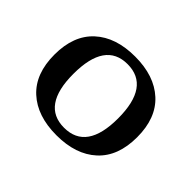

<svg xmlns="http://www.w3.org/2000/svg" viewBox="-108 -640 824 824"><g transform="rotate(45 303.5 -228.0)"><path d="M303 11Q186 11 119 -50.5Q52 -112 52 -228Q52 -344 119 -405.5Q186 -467 303 -467Q420 -467 487 -405.5Q554 -344 554 -228Q554 -112 487 -50.5Q420 11 303 11ZM303 -35Q439 -35 439 -227Q439 -421 303 -421Q168 -421 168 -227Q168 -35 303 -35Z"/></g></svg>

Font: Noto Serif Thai SemiBold
Style: Regular
Weight: 600
Designer: Monotype Design Team
Foundry: Monotype Imaging Inc.
Version: Version 2.001; ttfautohint (v1.8.4.7-5d5b)